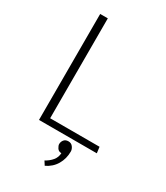

<svg xmlns="http://www.w3.org/2000/svg" viewBox="-216 -771 922 1067"><g transform="rotate(30 245.5 -237.5)"><path d="M471 0H100V-680H149V-39H466ZM302 21Q320 21 330.5 35Q341 49 341 64Q341 110 319 147.5Q297 185 255 205L239 180Q265 166 282 145.5Q299 125 300 98Q282 98 273 84Q264 70 264 60Q264 45 273.5 33Q283 21 302 21Z"/></g></svg>

Font: Palanquin Thin
Style: Regular
Weight: 250
Designer: Pria Ravichandran
Version: Version 1.001